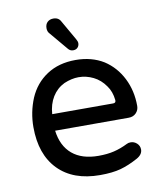

<svg xmlns="http://www.w3.org/2000/svg" viewBox="-81 -772 715 848"><g transform="rotate(-10 276.5 -347.5)"><path d="M45.9 -249Q45.9 -315.4 71.3 -377Q97.7 -438.5 151.4 -473.6Q205.1 -508.8 280.3 -508.8Q352.5 -508.8 406.2 -475.6Q457 -442.4 485.4 -386.2Q513.7 -330.1 513.7 -261.7Q513.7 -243.2 501 -230Q488.3 -216.8 467.8 -216.8H137.7Q146.5 -147.5 189.9 -110.8Q233.4 -74.2 307.6 -74.2Q346.7 -74.2 377.4 -81.5Q408.2 -88.9 439.5 -104.5Q446.3 -108.4 457 -108.4Q472.7 -108.4 484.9 -97.2Q497.1 -85.9 497.1 -69.3Q497.1 -46.9 470.7 -32.2Q429.7 -9.8 392.6 0.5Q355.5 10.7 299.8 10.7Q179.7 10.7 112.8 -57.6Q45.9 -126 45.9 -249ZM411.1 -291Q423.8 -291 422.9 -303.7Q418.9 -342.8 399.4 -369.1Q377.9 -400.4 346.2 -416Q314.5 -431.6 280.3 -431.6Q249 -431.6 214.8 -417Q180.7 -400.4 160.6 -367.7Q140.6 -335 137.7 -291ZM215.8 -706.1Q239.3 -706.1 249 -686.5L298.8 -599.6Q305.7 -587.9 305.7 -580.1Q305.7 -568.4 298.3 -560.5Q291 -552.7 278.3 -552.7Q264.6 -552.7 255.9 -563.5L188.5 -643.6Q178.7 -653.3 178.7 -668.9Q178.7 -686.5 189 -696.3Q199.2 -706.1 215.8 -706.1Z"/></g></svg>

Font: jf-openhuninn-2.0
Style: Regular
Weight: 400
Designer: [Kosugi Maru]
Designed by MOTOYA      

[Varela Round]
Joe Prince (Latin component); Avraham Cornfeld (Hebrew component)
Foundry: justfont CO.,LTD.
Version: 2.0